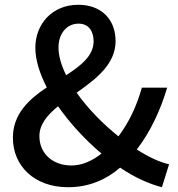

<svg xmlns="http://www.w3.org/2000/svg" viewBox="-20 -770 746 804"><path d="M265 14C353 14 425 -18 483 -68C543 -27 604 0 658 14L688 -82C648 -91 601 -113 553 -144C611 -220 652 -309 680 -403H574C552 -324 519 -256 476 -199C411 -251 347 -316 301 -382C382 -439 464 -501 464 -598C464 -688 405 -750 308 -750C199 -750 128 -670 128 -570C128 -519 146 -462 176 -404C101 -354 34 -293 34 -193C34 -76 123 14 265 14ZM405 -127C366 -96 323 -77 279 -77C202 -77 145 -126 145 -200C145 -249 178 -288 223 -325C273 -254 337 -184 405 -127ZM257 -455C237 -496 225 -535 225 -571C225 -629 259 -671 309 -671C353 -671 372 -637 372 -597C372 -537 320 -496 257 -455Z"/></svg>

Font: GenYoGothic2 TW M
Style: Regular
Weight: 500
Version: Version 2.100;PS 2.1;hotconv 16.6.51;makeotf.lib2.5.65220 DE